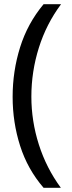

<svg xmlns="http://www.w3.org/2000/svg" viewBox="-20 -734 340 912"><path d="M40 -274Q40 -396 75.5 -509.5Q111 -623 187 -714H270Q200 -620 164.5 -507Q129 -394 129 -275Q129 -159 164.5 -47.5Q200 64 269 158H187Q111 70 75.5 -41.5Q40 -153 40 -274Z"/></svg>

Font: Noto Sans Soyombo
Style: Regular
Weight: 400
Designer: Monotype Design Team
Foundry: Monotype Imaging Inc.
Version: Version 2.001; ttfautohint (v1.8.4.7-5d5b)